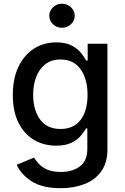

<svg xmlns="http://www.w3.org/2000/svg" viewBox="-20 -776 657 1012"><path d="M300.1 215.9Q202.4 215.9 146.1 179.2Q89.8 142.4 68.2 92.3L159.4 54.7Q169 70.3 185.2 87.9Q201.3 105.5 229.2 117.9Q257.1 130.3 301.1 130.3Q361.5 130.3 400.9 101.2Q440.3 72.1 440.3 7.8V-99.4H433.6Q424 -82 406.2 -60.7Q388.5 -39.4 357.1 -23.8Q325.6 -8.2 275.6 -8.2Q211.3 -8.2 159.6 -38.5Q108 -68.9 77.8 -128.4Q47.6 -187.9 47.6 -274.9Q47.6 -361.9 77.2 -424Q106.9 -486.2 158.7 -519.4Q210.6 -552.6 276.3 -552.6Q327.1 -552.6 358.5 -535.7Q389.9 -518.8 407.5 -496.4Q425.1 -474.1 434.3 -457H442.1V-545.5H546.2V12.1Q546.2 82 513.5 127.3Q480.8 172.6 425.2 194.2Q369.7 215.9 300.1 215.9ZM299 -96.2Q367.9 -96.2 404.7 -144Q441.4 -191.8 441.4 -276.3Q441.4 -359 405 -410.7Q368.6 -462.4 299 -462.4Q251.1 -462.4 219.1 -437.7Q187.1 -413 171 -370.9Q154.8 -328.8 154.8 -276.3Q154.8 -196 191.4 -146.1Q228 -96.2 299 -96.2ZM306.8 -629.6Q279.1 -629.6 259.4 -648.3Q239.7 -666.9 239.7 -692.8Q239.7 -719.1 259.4 -737.7Q279.1 -756.4 306.8 -756.4Q334.2 -756.4 354 -737.7Q373.9 -719.1 373.9 -692.8Q373.9 -666.9 354 -648.3Q334.2 -629.6 306.8 -629.6Z"/></svg>

Font: Linik Sans Medium
Style: Regular
Weight: 500
Designer: Rasmus Andersson (font), Cristiano Sobral (main changes)
Foundry: rsms
Version: Version 3.018;June 1, 2022;FontCreator 14.0.0.2814 64-bit; t